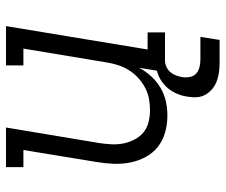

<svg xmlns="http://www.w3.org/2000/svg" viewBox="-76 -494 752 640"><g transform="rotate(-90 300.0 -174.0)"><path d="M235 8Q206 8 179 0.5Q152 -7 131 -23.5Q110 -40 97 -64Q84 -88 78.5 -115Q73 -142 74 -170.5Q75 -199 80 -228L120 -472H63V-530H195L143 -218Q140 -198 139 -177.5Q138 -157 142 -138Q146 -119 155 -101.5Q164 -84 178.5 -72Q193 -60 212.5 -55Q232 -50 252 -50Q252 -50 252.5 -50Q253 -50 253 -50Q272 -50 291 -53.5Q310 -57 328 -66.5Q346 -76 361 -90Q376 -104 386.5 -121Q397 -138 403 -157Q409 -176 412 -195L458 -472H402V-530H533L455 -58H512V0H380L394 -86Q382 -64 365 -45.5Q348 -27 326.5 -14.5Q305 -2 281.5 3Q258 8 235 8ZM412 182Q395 182 379.5 180Q364 178 349.5 172.5Q335 167 323.5 157.5Q312 148 304.5 135Q297 122 296 106Q295 90 298 74Q301 52 311.5 31.5Q322 11 339.5 -4Q357 -19 379 -25.5Q401 -32 422 -32L417 0Q407 0 396.5 5Q386 10 379 18.5Q372 27 368.5 37Q365 47 363 57Q361 70 363.5 83Q366 96 375 104Q384 112 396.5 115Q409 118 422 118H497L487 182Z"/></g></svg>

Font: Iosevka Curly Slab LtExObl
Style: Regular
Weight: 300
Width: 7
Italic angle: -9°
Monospace: yes
Designer: Belleve Invis
Foundry: Belleve Invis
Version: Version 11.1.0; ttfautohint (v1.8.3)